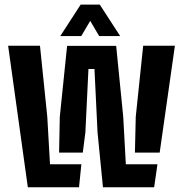

<svg xmlns="http://www.w3.org/2000/svg" viewBox="-20 -794 776 814"><path d="M98 0 14.5 -600H149.5L180.5 -298.5L192 -97.5H325L315 0ZM552 -147 555.5 -298.5 587 -600H721.5L657 -147ZM416.5 0 393.5 -233 380.5 -501.5H355L342 -233L331 -147H230.5L233.5 -298.5L264.5 -599.5H472.5L502.5 -298.5L513.5 -97.5H647.5L633.5 0ZM235.5 -641 322 -774.5H403L489.5 -641H400.5L362.5 -705.5L324.5 -641Z"/></svg>

Font: Big Shoulders Stencil Text ExtraBold
Style: Regular
Weight: 800
Designer: Patric King
Foundry: XO Type Co
Version: Version 1.000